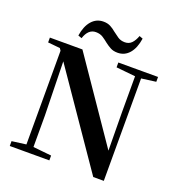

<svg xmlns="http://www.w3.org/2000/svg" viewBox="-165 -1091 1145 1231"><g transform="rotate(20 407.5 -475.5)"><path d="M209 -816Q219 -882 251 -918.5Q283 -955 331 -955Q359 -955 379.5 -944Q400 -933 416 -919Q435 -904 455 -890.5Q475 -877 503 -877Q531 -877 549 -895.5Q567 -914 579 -947L603 -938Q593 -871 561.5 -834.5Q530 -798 482 -798Q453 -798 433 -809Q413 -820 396 -833Q378 -848 357.5 -861.5Q337 -875 308 -875Q282 -875 263.5 -858Q245 -841 234 -807ZM38 0V-33L144 -47H171L308 -33V0ZM135 0V-713H173L183 -261V0ZM509 -708V-741H780V-708L675 -694H648ZM609 4 162 -646 159 -649 125 -700 42 -708V-741H264L662 -160L643 -153L640 -450V-741H681V4Z"/></g></svg>

Font: Noto Serif SC ExtraLight
Style: Bold
Weight: 700
Version: Version 2.002-H1;hotconv 1.1.0;makeotfexe 2.6.0